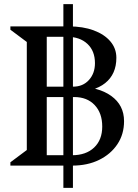

<svg xmlns="http://www.w3.org/2000/svg" viewBox="-20 -797 662 924"><path d="M200 0V-50H327Q394 -50 433 -87Q472 -124 472 -188Q472 -253 435.5 -291.5Q399 -330 337 -330H200V-380H347Q453 -380 515 -335.5Q577 -291 577 -214Q577 -151 545 -103Q513 -55 457 -27.5Q401 0 327 0ZM30 0V-16L109 -75V-595L30 -654V-670H205V0ZM285 107V-777H331V107ZM387 -357V-385H433V-357ZM233 -354V-380H332Q379 -380 408 -412Q437 -444 437 -493Q437 -552 400.5 -586Q364 -620 302 -620H165V-670H312Q379 -670 430.5 -651Q482 -632 511 -598Q540 -564 540 -519Q540 -440 486 -397Q432 -354 332 -354Z"/></svg>

Font: Platypi Light
Style: Regular
Weight: 300
Designer: David Sargent
Foundry: Bolt Cutter Type
Version: Version 1.200